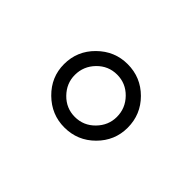

<svg xmlns="http://www.w3.org/2000/svg" viewBox="-52 -801 452 452"><g transform="rotate(45 174.0 -575.5)"><path d="M68 -575Q68 -619 99.5 -650Q131 -681 174 -681Q218 -681 249 -650Q280 -619 280 -575Q280 -532 249 -501Q218 -470 174 -470Q131 -470 99.5 -501Q68 -532 68 -575ZM104 -575Q104 -547 124.5 -526Q145 -505 174 -505Q203 -505 223.5 -526Q244 -547 244 -575Q244 -604 223.5 -625Q203 -646 174 -646Q145 -646 124.5 -625Q104 -604 104 -575Z"/></g></svg>

Font: Aref Ruqaa Ink
Style: Bold
Weight: 700
Designer: Abdullah Aref
Version: Version 1.005